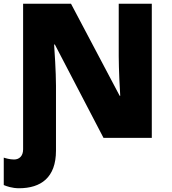

<svg xmlns="http://www.w3.org/2000/svg" viewBox="-38 -734 913 1022"><path d="M260 68V-278C260 -350 252 -471 250 -497H254L513 0H770V-714H594V-435C594 -372 600 -245 602 -224H599L340 -714H85V61C85 98 63 115 37 115C14 115 -9 108 -18 105V251C-4 257 26 268 63 268C180 268 260 211 260 68Z"/></svg>

Font: Noto Sans UI Black
Style: Regular
Weight: 900
Designer: Monotype Design Team
Foundry: Monotype Imaging Inc.
Version: Version 1.901